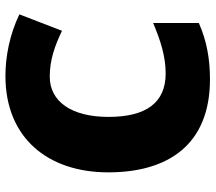

<svg xmlns="http://www.w3.org/2000/svg" viewBox="-62 -702 774 689"><g transform="rotate(-90 324.5 -357.0)"><path d="M395 -565C455 -565 507 -546 559 -521L618 -674C545 -709 466 -724 397 -724C174 -724 51 -571 51 -355C51 -138 152 10 385 10C459 10 524 -2 587 -30V-194C528 -169 469 -149 406 -149C301 -149 250 -219 250 -354C250 -487 305 -565 395 -565Z"/></g></svg>

Font: Noto Sans UI Black
Style: Regular
Weight: 900
Designer: Monotype Design Team
Foundry: Monotype Imaging Inc.
Version: Version 1.901